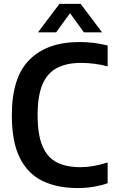

<svg xmlns="http://www.w3.org/2000/svg" viewBox="-20 -968 598 998"><path d="M384 9.5Q276.5 9.5 200 -28Q123.5 -65.5 82.5 -148.5Q41.5 -231.5 41.5 -368.5Q41.5 -567 133.8 -658.2Q226 -749.5 392.5 -749.5Q469.5 -749.5 539.5 -731.5V-623Q472.5 -641 401 -641Q327 -641 276.8 -615Q226.5 -589 201 -529.8Q175.5 -470.5 175.5 -370.5Q175.5 -267.5 201 -208Q226.5 -148.5 276 -123.8Q325.5 -99 397.5 -99Q432 -99 466.8 -105.2Q501.5 -111.5 539.5 -123.5V-15.5Q507 -4 466.5 2.8Q426 9.5 384 9.5ZM177.5 -800 289 -948H399L510.5 -800H416L344 -899.5L272 -800Z"/></svg>

Font: Encode Sans SmCnd SmBold
Style: Regular
Weight: 600
Width: 4
Designer: Multiple Designers
Foundry: Impallari Type
Version: Version 3.002; ttfautohint (v1.8.3) -l 8 -r 50 -G 200 -x 14 